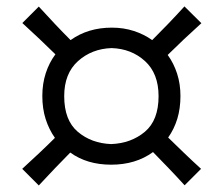

<svg xmlns="http://www.w3.org/2000/svg" viewBox="-20 -628 683 587"><path d="M544.4 -61.5Q519.5 -88.9 495.1 -114.3Q470.7 -139.6 447.8 -163.1Q395 -124.5 319.8 -124.5Q246.1 -124.5 194.8 -161.6Q147.9 -114.3 98.6 -61L47.9 -111.8Q74.7 -136.2 100.1 -160.2Q125.5 -184.1 147.9 -206.5Q129.9 -231.9 119.6 -263.9Q109.4 -295.9 109.4 -334.5Q109.4 -372.1 119.9 -404.3Q130.4 -436.5 149.4 -461.9Q126.5 -484.4 101.1 -508.5Q75.7 -532.7 48.3 -557.6L98.6 -607.9Q123.5 -580.6 148.2 -554.4Q172.9 -528.3 195.8 -505.4Q249 -543.5 321.8 -543.5Q357.9 -543.5 388.9 -533.4Q419.9 -523.4 445.3 -505.4Q468.3 -528.3 493.4 -554.4Q518.6 -580.6 543.9 -608.4L595.7 -557.1Q540 -506.8 492.7 -460Q511.2 -434.6 521.5 -402.8Q531.7 -371.1 531.7 -334.5Q531.7 -296.4 522 -264.6Q512.2 -232.9 494.1 -207.5Q517.1 -185.1 542.5 -160.6Q567.9 -136.2 594.7 -111.8ZM319.8 -187.5Q380.9 -189.9 422.9 -225.1Q464.8 -260.3 464.8 -334Q464.8 -403.3 423.3 -441.2Q381.8 -479 321.3 -481Q260.7 -479 218.5 -441.2Q176.3 -403.3 176.3 -334Q176.3 -260.3 217.8 -225.1Q259.3 -189.9 319.8 -187.5Z"/></svg>

Font: Pinar-DS1-FD Regular
Style: Regular
Weight: 400
Designer: Amin Abedi
Version: Version 3.000